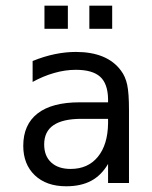

<svg xmlns="http://www.w3.org/2000/svg" viewBox="-20 -649 540 681"><path d="M268.6 -227.5Q203.1 -227.5 169.9 -205.1Q136.7 -182.6 136.7 -136.7Q136.7 -95.7 161.6 -72.8Q186.5 -49.8 230.5 -49.8Q292 -49.8 327.1 -92.8Q362.3 -135.7 363.3 -211.9V-227.5ZM437.5 -258.8V0H363.3V-67.4Q338.9 -26.4 302.7 -7.3Q266.6 11.7 214.8 11.7Q144.5 11.7 103.5 -27.3Q62.5 -66.4 62.5 -131.8Q62.5 -207 113.3 -246.6Q164.1 -286.1 262.7 -286.1H363.3V-297.9Q362.3 -352.5 335 -377Q307.6 -401.4 249 -401.4Q210.9 -401.4 171.9 -390.1Q132.8 -378.9 95.7 -358.4V-432.6Q136.7 -449.2 174.8 -457Q212.9 -464.8 249 -464.8Q304.7 -464.8 344.7 -448.2Q384.8 -431.6 409.2 -398.4Q424.8 -377.9 431.2 -348.1Q437.5 -318.4 437.5 -258.8ZM137.7 -628.9H220.7V-546.9H137.7ZM296.9 -628.9H377.9V-546.9H296.9Z"/></svg>

Font: BabelStone Pseudographica Colour
Style: Regular
Weight: 400
Designer: Andrew West
Foundry: BabelStone
Version: Version 16.0.0